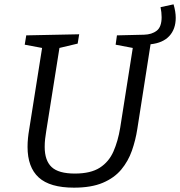

<svg xmlns="http://www.w3.org/2000/svg" viewBox="-20 -856 830 885"><path d="M321 9Q210 9 158.5 -38Q107 -85 107 -179Q107 -199 109 -219Q111 -239 114 -256L174 -635L94 -650L101 -693L345 -698L338 -655L254 -635L193 -251Q190 -233 188 -215.5Q186 -198 186 -179Q186 -116 218 -86Q250 -56 325 -56Q398 -56 440 -83Q482 -110 503 -158Q524 -206 534 -267L592 -635L513 -650L519 -693L644 -696Q680 -697 702.5 -714.5Q725 -732 725 -777Q725 -799 720 -823L780 -836Q790 -802 790 -774Q790 -722 760.5 -690Q731 -658 674 -652L613 -262Q605 -210 588 -161.5Q571 -113 539 -74.5Q507 -36 454 -13.5Q401 9 321 9Z"/></svg>

Font: Bitter
Style: Italic
Weight: 400
Italic angle: -9°
Designer: Sol Matas, and Bitter project Authors
Foundry: Sol Matas
Version: Version 2.001